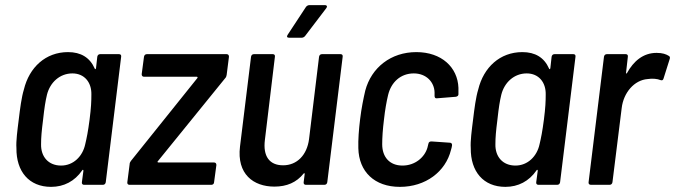

<svg xmlns="http://www.w3.org/2000/svg" viewBox="-20 -720 2630 748"><path d="M359 -499 354 -454C353 -450 350 -449 349 -453C330 -496 295 -517 245 -517C158 -517 94 -458 73 -371C64 -342 58 -296 53 -254C48 -214 42 -170 44 -143C43 -52 93 8 179 8C229 8 271 -14 300 -56C302 -60 305 -59 305 -55L299 -10C298 -4 302 0 307 0H381C387 0 391 -4 392 -10L452 -499C453 -505 450 -509 444 -509H370C364 -509 360 -505 359 -499ZM312 -158C302 -111 266 -75 218 -75C169 -75 139 -109 140 -158C140 -184 142 -208 148 -255C153 -301 157 -326 163 -351C175 -399 213 -434 262 -434C309 -434 337 -399 336 -352C336 -325 335 -301 329 -254C323 -208 318 -183 312 -158Z M484 0H804C809 0 814 -4 814 -10L823 -77C823 -83 820 -87 814 -87H597C594 -87 592 -90 595 -92L857 -415C861 -419 862 -423 863 -428L872 -499C872 -505 869 -509 863 -509H552C546 -509 542 -505 541 -499L532 -431C532 -425 535 -421 541 -421H747C749 -421 751 -418 749 -416L490 -93C487 -89 485 -85 485 -80L476 -10C475 -4 479 0 484 0Z M1246 -700H1185C1180 -700 1175 -697 1172 -693L1101 -585C1096 -578 1098 -573 1106 -573H1155C1160 -573 1164 -575 1168 -579L1251 -688C1256 -694 1254 -700 1246 -700ZM1223 -499 1184 -178C1176 -116 1137 -76 1083 -76C1029 -76 1004 -112 1012 -175L1051 -499C1052 -505 1049 -509 1043 -509H969C963 -509 959 -505 958 -499L915 -149C902 -42 967 7 1049 7C1097 7 1135 -9 1163 -44C1166 -47 1167 -45 1167 -42L1163 -10C1162 -4 1166 0 1171 0H1244C1250 0 1254 -4 1255 -10L1315 -499C1316 -505 1313 -509 1307 -509H1234C1228 -509 1224 -505 1223 -499Z M1538 8C1638 8 1716 -51 1737 -136C1739 -142 1740 -147 1741 -153C1742 -159 1739 -164 1733 -164L1661 -169C1655 -169 1650 -167 1649 -160C1649 -159 1648 -158 1648 -156C1647 -151 1646 -148 1645 -144C1634 -107 1597 -75 1548 -75C1498 -75 1469 -108 1469 -158C1469 -183 1471 -215 1476 -255C1480 -292 1486 -325 1492 -350C1504 -400 1541 -434 1592 -434C1641 -434 1672 -400 1673 -360C1673 -356 1673 -351 1673 -346C1673 -340 1676 -336 1682 -337L1756 -343C1762 -344 1767 -348 1766 -354V-378C1763 -458 1700 -517 1602 -517C1503 -517 1427 -457 1403 -367C1396 -337 1388 -298 1383 -256C1378 -216 1375 -175 1376 -143C1378 -51 1439 8 1538 8Z M2129 -499 2124 -454C2123 -450 2120 -449 2119 -453C2100 -496 2065 -517 2015 -517C1928 -517 1864 -458 1843 -371C1834 -342 1828 -296 1823 -254C1818 -214 1812 -170 1814 -143C1813 -52 1863 8 1949 8C1999 8 2041 -14 2070 -56C2072 -60 2075 -59 2075 -55L2069 -10C2068 -4 2072 0 2077 0H2151C2157 0 2161 -4 2162 -10L2222 -499C2223 -505 2220 -509 2214 -509H2140C2134 -509 2130 -505 2129 -499ZM2082 -158C2072 -111 2036 -75 1988 -75C1939 -75 1909 -109 1910 -158C1910 -184 1912 -208 1918 -255C1923 -301 1927 -326 1933 -351C1945 -399 1983 -434 2032 -434C2079 -434 2107 -399 2106 -352C2106 -325 2105 -301 2099 -254C2093 -208 2088 -183 2082 -158Z M2538 -514C2485 -514 2448 -481 2423 -436C2421 -432 2418 -433 2419 -437L2426 -499C2427 -505 2424 -509 2418 -509H2344C2338 -509 2334 -505 2333 -499L2273 -10C2272 -4 2276 0 2282 0H2355C2361 0 2365 -4 2366 -10L2402 -299C2409 -359 2451 -408 2503 -412C2522 -415 2541 -413 2553 -408C2559 -406 2563 -407 2565 -414L2589 -490C2591 -495 2590 -500 2586 -502C2575 -509 2561 -514 2538 -514Z"/></svg>

Font: Barlow Semi Condensed Medium
Style: Italic
Weight: 500
Width: 4
Italic angle: -7°
Designer: Jeremy Tribby
Foundry: Tribby Type
Version: Version 1.422;hotconv 1.0.109;makeotfexe 2.5.65596